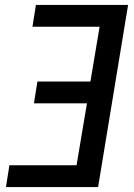

<svg xmlns="http://www.w3.org/2000/svg" viewBox="-20 -755 540 775"><path d="M4 0 18 -88H289L331 -338H117L131 -426H345L382 -647H111L125 -735H497L376 0Z"/></svg>

Font: Iosevka Term Curly SmBd Obl
Style: Regular
Weight: 600
Italic angle: -9°
Designer: Belleve Invis
Foundry: Belleve Invis
Version: Version 32.3.0